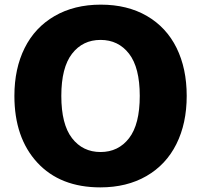

<svg xmlns="http://www.w3.org/2000/svg" viewBox="-20 -791 866 827"><path d="M42 -377.9Q42 -495.6 86.2 -584.2Q130.4 -672.9 215.1 -721.9Q299.8 -771 414.1 -771Q528.8 -771 612.8 -722.2Q696.8 -673.3 740.5 -584.7Q784.2 -496.1 784.2 -377.9Q784.2 -259.3 739.7 -170.4Q695.3 -81.5 610.8 -32.7Q526.4 16.1 412.1 16.1Q239.3 16.1 140.6 -90.8Q42 -197.8 42 -377.9ZM244.1 -377.9Q244.1 -255.4 290.3 -195.8Q336.4 -136.2 413.1 -136.2Q489.7 -136.2 535.9 -195.8Q582 -255.4 582 -377.9Q582 -500 535.9 -559.6Q489.7 -619.1 413.1 -619.1Q336.4 -619.1 290.3 -559.6Q244.1 -500 244.1 -377.9Z"/></svg>

Font: Jellee Roman
Style: Bold
Weight: 700
Designer: Alfredo Marco Pradil
Foundry: Alfredo Marco Pradil and JAM Design
Version: Version 1.000